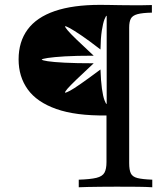

<svg xmlns="http://www.w3.org/2000/svg" viewBox="-20 -592 700 798"><path d="M307.3 186.3V154.8Q355.6 153.2 380.6 147.2Q405.6 141.1 414.1 125.8Q422.6 110.5 422.6 81.5V-112.1Q294.4 -110.5 213.7 -139.1Q133.1 -167.7 95.2 -220.6Q57.3 -273.4 57.3 -345.2Q57.3 -418.5 94.8 -469.4Q132.3 -520.2 207.7 -546Q283.1 -571.8 396 -571.8Q412.9 -571.8 434.3 -571.4Q455.6 -571 478.6 -570.6Q501.6 -570.2 525 -570.2Q548.4 -570.2 570.6 -570.2Q592.7 -570.2 611.3 -571V-539.5Q571.8 -538.7 551.2 -533.1Q530.6 -527.4 523.8 -514.5Q516.9 -501.6 516.9 -477.4V85.5Q516.9 114.5 523.8 128.6Q530.6 142.7 551.2 148Q571.8 153.2 612.9 154.8V186.3Q589.5 184.7 552 184.3Q514.5 183.9 464.5 183.9Q429 183.9 398.4 184.3Q367.7 184.7 344.4 185.1Q321 185.5 307.3 186.3ZM423.4 -159.7V-526.6Q420.2 -526.6 414.1 -511.3Q408.1 -496 403.2 -464.9Q398.4 -433.9 397.6 -386.3Q347.6 -425 316.9 -445.6Q286.3 -466.1 271 -474.6Q255.6 -483.1 250 -483.1Q250.8 -478.2 261.3 -465.7Q271.8 -453.2 297.6 -428.2Q323.4 -403.2 369.4 -360.5Q296 -360.5 249.2 -357.7Q202.4 -354.8 179 -351.2Q155.6 -347.6 153.2 -344.4Q155.6 -341.1 178.6 -337.5Q201.6 -333.9 248.8 -331.5Q296 -329 369.4 -329Q322.6 -285.5 296.8 -260.5Q271 -235.5 260.5 -223.4Q250 -211.3 250 -206.5Q254.8 -206.5 270.2 -214.5Q285.5 -222.6 316.1 -244Q346.8 -265.3 397.6 -303.2Q399.2 -255.6 403.6 -223.8Q408.1 -191.9 414.1 -175.8Q420.2 -159.7 423.4 -159.7Z"/></svg>

Font: Playfair 12pt Medium
Style: Regular
Weight: 500
Designer: Claus Eggers Sørensen
Foundry: Claus Eggers Sørensen
Version: Version 2.000;gftools[0.9.28]